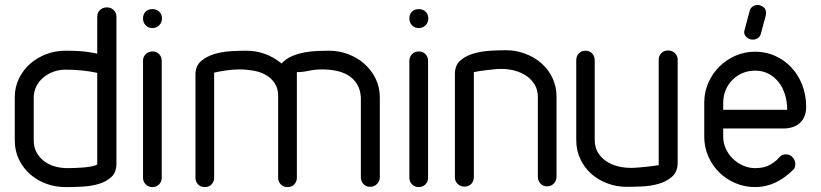

<svg xmlns="http://www.w3.org/2000/svg" viewBox="-20 -760 3335 780"><path d="M117 -190Q117 -162 128.5 -141Q140 -120 159 -105.5Q178 -91 202.5 -84Q227 -77 254 -77Q264 -77 281.5 -77.5Q299 -78 317.5 -79.5Q336 -81 352 -84Q368 -87 375 -92V-464Q343 -471 310 -474Q277 -477 245 -477Q220 -477 197 -468.5Q174 -460 156 -445Q138 -430 127.5 -409Q117 -388 117 -363ZM40 -364Q40 -406 57 -441Q74 -476 102.5 -501Q131 -526 168 -540Q205 -554 246 -554Q269 -554 300.5 -552.5Q332 -551 375 -542V-693Q375 -709 386.5 -719.5Q398 -730 414 -730Q431 -730 442 -719Q453 -708 453 -692V-95Q453 -60 432.5 -41Q412 -22 382 -13Q352 -4 317.5 -2Q283 0 255 0H246Q205 0 168 -13.5Q131 -27 102.5 -52Q74 -77 57 -112Q40 -147 40 -190Z M599 -646Q582 -646 571.5 -657.5Q561 -669 561 -685Q561 -702 571.5 -712.5Q582 -723 599 -723Q616 -723 627 -712.5Q638 -702 638 -685Q638 -669 627 -657.5Q616 -646 599 -646ZM561 -513Q561 -529 572 -540Q583 -551 599 -551Q616 -551 626.5 -540Q637 -529 637 -513V-38Q637 -22 626.5 -11Q616 0 599 0Q583 0 572 -11Q561 -22 561 -38Z M850 -38Q850 -22 839.5 -11Q829 0 812 0Q795 0 784.5 -11Q774 -22 774 -38V-457Q774 -492 796.5 -511.5Q819 -531 851 -540.5Q883 -550 918.5 -552Q954 -554 981 -554Q1060 -554 1124 -502Q1141 -521 1165.5 -531.5Q1190 -542 1217 -547Q1244 -552 1270 -553Q1296 -554 1316 -554Q1357 -554 1394.5 -540Q1432 -526 1460.5 -500.5Q1489 -475 1506 -440.5Q1523 -406 1523 -364V-40Q1523 -24 1511.5 -12.5Q1500 -1 1483 -1Q1467 -1 1456.5 -12.5Q1446 -24 1446 -40V-364Q1444 -397 1430 -419Q1416 -441 1394.5 -454Q1373 -467 1345.5 -472.5Q1318 -478 1289 -478Q1260 -478 1234.5 -472.5Q1209 -467 1186 -467V-38Q1186 -22 1175.5 -11Q1165 0 1148 0Q1131 0 1120.5 -11Q1110 -22 1110 -38V-370Q1110 -401 1096 -422Q1082 -443 1060 -455.5Q1038 -468 1009.5 -473Q981 -478 953 -478Q927 -478 899.5 -474Q872 -470 850 -465Z M1681 -646Q1664 -646 1653.5 -657.5Q1643 -669 1643 -685Q1643 -702 1653.5 -712.5Q1664 -723 1681 -723Q1698 -723 1709 -712.5Q1720 -702 1720 -685Q1720 -669 1709 -657.5Q1698 -646 1681 -646ZM1643 -513Q1643 -529 1654 -540Q1665 -551 1681 -551Q1698 -551 1708.5 -540Q1719 -529 1719 -513V-38Q1719 -22 1708.5 -11Q1698 0 1681 0Q1665 0 1654 -11Q1643 -22 1643 -38Z M1905 -40Q1905 -24 1894.5 -13Q1884 -2 1867 -2Q1850 -2 1839 -13Q1828 -24 1828 -40V-459Q1828 -495 1850.5 -514.5Q1873 -534 1905.5 -543Q1938 -552 1973.5 -554Q2009 -556 2035 -556Q2076 -556 2113.5 -542Q2151 -528 2179.5 -503Q2208 -478 2224.5 -443Q2241 -408 2241 -366V-43Q2241 -26 2230 -14.5Q2219 -3 2202 -3Q2186 -3 2175.5 -14.5Q2165 -26 2165 -43V-366Q2165 -395 2152 -416.5Q2139 -438 2118 -452Q2097 -466 2071 -473Q2045 -480 2018 -480Q2004 -480 1988 -478.5Q1972 -477 1956 -475Q1940 -473 1926.5 -471Q1913 -469 1905 -467Z M2656 -518Q2656 -533 2666.5 -544Q2677 -555 2694 -555Q2711 -555 2722 -544Q2733 -533 2733 -518V-99Q2733 -62 2710 -42Q2687 -22 2655 -13Q2623 -4 2587 -2.5Q2551 -1 2526 -1Q2485 -1 2447.5 -15Q2410 -29 2382 -54Q2354 -79 2337.5 -114Q2321 -149 2321 -192V-515Q2321 -532 2331.5 -543Q2342 -554 2359 -554Q2375 -554 2385.5 -543Q2396 -532 2396 -515V-192Q2396 -162 2409 -140.5Q2422 -119 2443 -105Q2464 -91 2490 -84.5Q2516 -78 2543 -78Q2558 -78 2574 -79.5Q2590 -81 2605.5 -82.5Q2621 -84 2634.5 -86Q2648 -88 2656 -89Z M2918 -314H3178Q3178 -347 3169 -376Q3160 -405 3143 -426.5Q3126 -448 3102 -460.5Q3078 -473 3048 -473Q3020 -473 2996.5 -463Q2973 -453 2955.5 -435.5Q2938 -418 2928 -394Q2918 -370 2918 -343ZM3145 -120Q3155 -133 3173 -133Q3189 -133 3200 -121Q3211 -109 3211 -94Q3211 -89 3210 -83Q3209 -77 3204 -72Q3133 0 3048 0Q3005 0 2967.5 -16Q2930 -32 2902 -59.5Q2874 -87 2857.5 -124.5Q2841 -162 2841 -205V-343Q2841 -386 2857.5 -423.5Q2874 -461 2902 -489Q2930 -517 2967.5 -533.5Q3005 -550 3048 -550Q3091 -550 3129 -533Q3167 -516 3195 -486Q3223 -456 3239 -415Q3255 -374 3255 -326Q3255 -284 3230 -261Q3205 -238 3162 -238H2918V-205Q2918 -179 2928.5 -156Q2939 -133 2957 -115.5Q2975 -98 2998.5 -87.5Q3022 -77 3048 -77Q3086 -77 3110 -91.5Q3134 -106 3145 -120ZM3025 -714Q3028 -727 3037.5 -733.5Q3047 -740 3058 -740Q3067 -740 3079.5 -732.5Q3092 -725 3092 -707Q3092 -704 3091.5 -700.5Q3091 -697 3089 -689Q3087 -681 3082.5 -666Q3078 -651 3071 -623Q3068 -611 3058.5 -605Q3049 -599 3038 -599Q3025 -599 3014 -608Q3003 -617 3003 -631Q3003 -632 3003.5 -633Q3004 -634 3004 -635Z"/></svg>

Font: VDS Compensated
Style: Light
Weight: 300
Designer: artmaker
Foundry: artmaker
Version: Version 1.000 2012 initial release